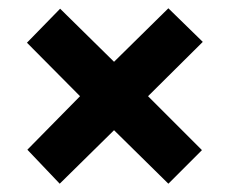

<svg xmlns="http://www.w3.org/2000/svg" viewBox="-20 -585 553 463"><path d="M386 -565 469 -484 337 -353 467 -223 386 -142 255 -271 124 -142 46 -224 173 -353 45 -482 125 -564 255 -436Z"/></svg>

Font: Noto Sans Myanmar Condensed ExtraBold
Style: Regular
Weight: 800
Width: 3
Designer: Monotype Design Team
Foundry: Monotype Imaging Inc.
Version: Version 2.107; ttfautohint (v1.8.4.7-5d5b)